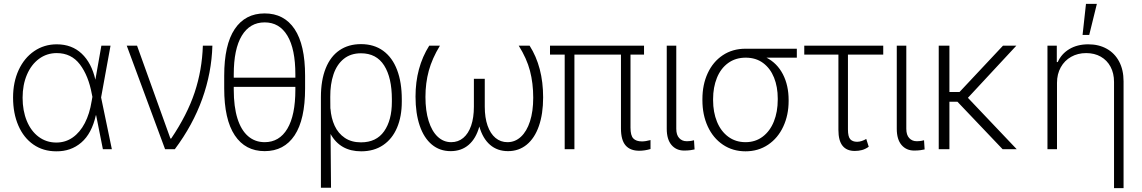

<svg xmlns="http://www.w3.org/2000/svg" viewBox="-20 -764 5849 983"><path d="M46.9 -264.6Q46.9 -343.3 75.4 -405.3Q104 -467.3 155 -502.2Q206.1 -537.1 270.5 -537.1Q347.7 -537.1 398.2 -489.5Q448.7 -441.9 468.3 -356L499 -530.3H545.9L497.6 -265.1L552.7 0H506.8L472.2 -173.8H470.7Q449.7 -80.1 396.2 -34.2Q342.8 11.7 267.6 10.7Q201.2 10.7 151.1 -23.9Q101.1 -58.6 74 -121.1Q46.9 -183.6 46.9 -264.6ZM268.6 -34.2Q315.4 -34.2 352.5 -60.3Q389.6 -86.4 414.3 -134Q439 -181.6 449.2 -246.1L453.1 -268.1L450.2 -282.2Q433.1 -376 389.2 -434.1Q345.2 -492.2 270.5 -492.2Q219.7 -492.2 179.9 -462.9Q140.1 -433.6 117.9 -381.6Q95.7 -329.6 95.7 -263.7Q95.7 -197.3 117.2 -145Q138.7 -92.8 178 -63.5Q217.3 -34.2 268.6 -34.2Z M628.9 -530.3H681.6L852.5 -54.7H856.4Q938.5 -176.3 976.6 -290.8Q1014.6 -405.3 1018.6 -530.3H1067.4Q1063.5 -391.6 1015.4 -257.6Q967.3 -123.5 875 0H825.2Z M1335 9.8Q1235.8 9.8 1181.9 -71.3Q1127.9 -152.3 1127.9 -311.5V-376Q1127.9 -534.7 1181.6 -615Q1235.4 -695.3 1335 -695.3Q1434.6 -695.3 1488.3 -615Q1542 -534.7 1542 -376V-311.5Q1542 -151.9 1488.3 -71Q1434.6 9.8 1335 9.8ZM1335 -649.4Q1259.3 -649.4 1218 -581.3Q1176.8 -513.2 1176.8 -382.8V-366.2H1492.2V-382.8Q1492.2 -513.2 1451.4 -581.3Q1410.6 -649.4 1335 -649.4ZM1335 -36.1Q1410.2 -36.1 1451.2 -105Q1492.2 -173.8 1492.2 -304.7V-319.3H1176.8V-304.7Q1176.8 -217.8 1195.6 -157.7Q1214.4 -97.7 1250 -66.9Q1285.6 -36.1 1335 -36.1Z M1828.1 -538.1Q1895 -538.1 1941.9 -503.9Q1988.8 -469.7 2012.9 -406.2Q2037.1 -342.8 2037.1 -255.9V-243.2Q2037.1 -167.5 2012.7 -110.1Q1988.3 -52.7 1941.4 -21Q1894.5 10.7 1829.1 10.7Q1721.7 10.7 1672.4 -78.1L1674.8 197.3H1623V-266.6Q1623 -353 1647.5 -414.1Q1671.9 -475.1 1718 -506.6Q1764.2 -538.1 1828.1 -538.1ZM1671.4 -207.5 1671.9 -208Q1675.3 -159.2 1693.4 -120.1Q1711.4 -81.1 1745.4 -58.1Q1779.3 -35.2 1828.1 -35.2Q1906.7 -35.2 1946.5 -91.8Q1986.3 -148.4 1986.3 -243.2V-255.9Q1986.3 -366.2 1946.8 -428.7Q1907.2 -491.2 1828.1 -491.2Q1775.4 -491.2 1740 -462.6Q1704.6 -434.1 1687.5 -383.5Q1670.4 -333 1670.9 -267.6Z M2158.2 -267.6Q2158.2 -196.8 2174.6 -144.5Q2190.9 -92.3 2220.7 -64.2Q2250.5 -36.1 2290 -36.1Q2325.7 -36.1 2351.8 -57.9Q2377.9 -79.6 2392.1 -120.6Q2406.2 -161.6 2406.2 -217.8V-360.4H2461.9V-217.8Q2461.9 -161.6 2476.3 -120.6Q2490.7 -79.6 2516.8 -57.9Q2543 -36.1 2578.1 -36.1Q2617.2 -36.1 2647 -63.7Q2676.8 -91.3 2693.4 -142.6Q2710 -193.8 2710 -263.7Q2710 -337.9 2693.4 -401.4Q2676.8 -464.8 2635.7 -530.3H2691.4Q2760.7 -421.4 2760.7 -265.6Q2760.7 -180.7 2739 -118.7Q2717.3 -56.6 2676.8 -23.4Q2636.2 9.8 2581.1 9.8Q2526.4 9.8 2489 -22.5Q2451.7 -54.7 2434.1 -116.2Q2417 -54.7 2379.6 -22.5Q2342.3 9.8 2287.1 9.8Q2231.4 9.8 2190.9 -23.9Q2150.4 -57.6 2128.9 -120.6Q2107.4 -183.6 2107.4 -269.5Q2107.4 -418.9 2177.7 -530.3H2232.4Q2192.4 -464.4 2175.3 -401.6Q2158.2 -338.9 2158.2 -267.6Z M3277.3 -484.4H3208V-110.4Q3208 -70.3 3222.4 -55.2Q3236.8 -40 3266.6 -40Q3285.2 -40 3310.5 -46.9V-1Q3280.8 7.8 3252.9 7.8Q3206.5 7.8 3182.9 -19.5Q3159.2 -46.9 3159.2 -106.4V-484.4H2920.9V0H2871.1V-484.4H2795.9V-530.3H3277.3Z M3442.4 -530.3V-104.5Q3442.4 -73.2 3457.3 -57.1Q3472.2 -41 3495.1 -41Q3507.8 -41 3518.8 -42.7Q3529.8 -44.4 3533.2 -45.9L3536.1 1Q3528.8 2.9 3514.6 4.9Q3500.5 6.8 3482.4 6.8Q3442.4 6.8 3418 -21.7Q3393.6 -50.3 3393.6 -104.5V-530.3Z M3796.9 -514.6H4059.6V-468.8H3904.3Q3959 -440.4 3988.3 -383.8Q4017.6 -327.1 4017.6 -252V-247.1Q4017.6 -174.8 3990.2 -116Q3962.9 -57.1 3912.6 -23.2Q3862.3 10.7 3796.9 10.7Q3731.4 10.7 3681.2 -23.2Q3630.9 -57.1 3603.5 -116.7Q3576.2 -176.3 3576.2 -251V-256.8Q3576.2 -330.6 3603.3 -389.2Q3630.4 -447.8 3680.4 -481.2Q3730.5 -514.6 3796.9 -514.6ZM3796.9 -36.1Q3847.7 -36.1 3885 -64.5Q3922.4 -92.8 3942.1 -142.1Q3961.9 -191.4 3961.9 -253.9V-259.8Q3961.9 -319.3 3942.9 -366.7Q3923.8 -414.1 3887 -441.4Q3850.1 -468.8 3797.9 -468.8Q3745.6 -468.8 3707.8 -441.2Q3669.9 -413.6 3650.4 -365.2Q3630.9 -316.9 3630.9 -256.8V-251Q3630.9 -189.5 3650.9 -140.6Q3670.9 -91.8 3708.5 -64Q3746.1 -36.1 3796.9 -36.1Z M4502 -484.4H4321.3V-101.6Q4321.3 -64 4333.3 -51Q4345.2 -38.1 4368.2 -38.1Q4379.9 -38.1 4392.3 -42.2Q4404.8 -46.4 4415 -52.7L4427.7 -12.7Q4410.6 -0.5 4393.1 4.2Q4375.5 8.8 4356.4 8.8Q4314.9 8.8 4293.7 -17.6Q4272.5 -43.9 4272.5 -98.6V-484.4H4097.7V-530.3H4502Z M4620.1 -530.3V-104.5Q4620.1 -73.2 4635 -57.1Q4649.9 -41 4672.9 -41Q4685.5 -41 4696.5 -42.7Q4707.5 -44.4 4710.9 -45.9L4713.9 1Q4706.5 2.9 4692.4 4.9Q4678.2 6.8 4660.2 6.8Q4620.1 6.8 4595.7 -21.7Q4571.3 -50.3 4571.3 -104.5V-530.3Z M4840.8 -293H4892.6L5115.2 -530.3H5183.6L4935.5 -263.2L5185.5 0H5113.3L4881.8 -243.2H4840.8V0H4786.1V-530.3H4840.8Z M5391.6 0H5342.8V-530.3H5390.6V-446.3H5395.5Q5414.1 -488.3 5454.8 -512.7Q5495.6 -537.1 5551.8 -537.1Q5605.5 -537.1 5646.2 -514.4Q5687 -491.7 5709.7 -449Q5732.4 -406.2 5732.4 -347.7V199.2H5683.6V-344.7Q5683.6 -388.7 5665.8 -422.1Q5647.9 -455.6 5615.7 -473.9Q5583.5 -492.2 5541 -492.2Q5498 -492.2 5464.1 -473.1Q5430.2 -454.1 5410.9 -419.4Q5391.6 -384.8 5391.6 -339.8ZM5540 -744.1H5595.7L5556.6 -585H5522.5Z"/></svg>

Font: Pretendard ExtraLight
Style: Regular
Weight: 200
Designer: Base glyphs from Inter by Rasmus Andersson; Hangeul glyphs from Noto Sans CJK(Source Han Sans) by Jang Soo-young and Kan
Foundry: Kil Hyung-jin
Version: Version 1.309